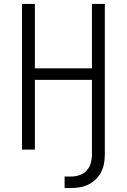

<svg xmlns="http://www.w3.org/2000/svg" viewBox="-20 -755 640 969"><path d="M306 194V136H338Q360 136 381 129Q402 122 417 106Q432 90 438 68.5Q444 47 444 25V-352H156V0H91V-735H156V-410H444V-735H509V25Q509 48 505 70.5Q501 93 490.5 113.5Q480 134 463.5 150Q447 166 426.5 176Q406 186 383.5 190Q361 194 338 194Z"/></svg>

Font: Iosevka Aile Custom Light
Style: Regular
Weight: 300
Designer: Belleve Invis
Foundry: Belleve Invis
Version: Version 17.0.2; ttfautohint (v1.8.3)